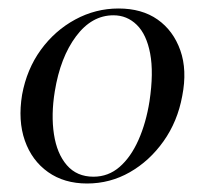

<svg xmlns="http://www.w3.org/2000/svg" viewBox="-20 -419 481 452"><path d="M185 13Q131 13 93 -14Q55 -41 38.5 -88Q22 -135 32 -196Q43 -256 76 -301.5Q109 -347 157 -373Q205 -399 259 -399Q314 -399 351 -373Q388 -347 404.5 -300.5Q421 -254 409 -193Q398 -133 365 -86.5Q332 -40 285.5 -13.5Q239 13 185 13ZM200 -3Q235 -3 261.5 -26Q288 -49 306 -89.5Q324 -130 332 -181Q342 -248 333.5 -293Q325 -338 302 -360.5Q279 -383 247 -383Q196 -383 159 -333.5Q122 -284 109 -204Q100 -149 107 -103Q114 -57 137.5 -30Q161 -3 200 -3Z"/></svg>

Font: Cormorant Garamond Light Medium
Style: Italic
Weight: 500
Italic angle: -10°
Version: Version 4.001